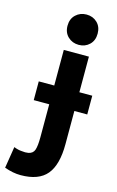

<svg xmlns="http://www.w3.org/2000/svg" viewBox="-222 -820 655 1078"><g transform="rotate(15 105.0 -280.5)"><path d="M15 203Q-29 203 -79 185L-59 60Q-34 70 -13 71Q8 74 25 71Q52 66 60 42.5Q68 19 68 -32V-223H-22V-332H68V-539H214V-332H289V-223H214V-30Q214 90 167 146.5Q120 203 15 203ZM203 -740Q228 -716 228 -676Q228 -636 203 -612Q178 -588 141 -588Q104 -588 78.5 -612Q53 -636 53 -676Q53 -716 78.5 -740Q104 -764 141 -764Q178 -764 203 -740Z"/></g></svg>

Font: Repo
Style: Bold
Weight: 700
Designer: Stefan Peev
Foundry: Context Ltd
Version: Version 001.000